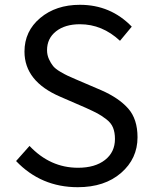

<svg xmlns="http://www.w3.org/2000/svg" viewBox="-20 -767 637 800"><path d="M304 13Q151 13 47 -96L103 -159Q189 -68 305 -68Q376 -68 417.5 -100.5Q459 -133 459 -188Q459 -215 451 -235Q443 -255 422.5 -270.5Q402 -286 386 -294.5Q370 -303 337 -318L231 -364Q82 -428 82 -552Q82 -637 147.5 -692Q213 -747 313 -747Q441 -747 529 -656L480 -597Q406 -666 313 -666Q251 -666 213.5 -636.5Q176 -607 176 -558Q176 -538 184 -520.5Q192 -503 201.5 -491.5Q211 -480 230.5 -468.5Q250 -457 262 -451.5Q274 -446 297 -436L402 -391Q475 -359 514 -315Q553 -271 553 -195Q553 -106 484.5 -46.5Q416 13 304 13Z"/></svg>

Font: Noto Sans SC
Style: Regular
Weight: 400
Designer: Ryoko NISHIZUKA  (kana, bopomofo & ideographs); Paul D. Hunt (Latin, Greek & Cyrillic); Sandoll Communications , Soo-you
Foundry: Adobe
Version: Version 2.002;hotconv 1.0.116;makeotfexe 2.5.65601